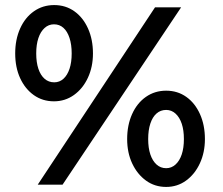

<svg xmlns="http://www.w3.org/2000/svg" viewBox="-20 -729 879 758"><path d="M129 0 592 -700H695L227 0ZM40 -518Q40 -573 59.5 -616.5Q79 -660 114 -684.5Q149 -709 194 -709Q239 -709 273.5 -684.5Q308 -660 327.5 -616.5Q347 -573 347 -518Q347 -465 327 -422Q307 -379 272 -354Q237 -329 193 -329Q148 -329 113.5 -353.5Q79 -378 59.5 -420.5Q40 -463 40 -518ZM263 -518Q263 -553 254.5 -579Q246 -605 230.5 -619Q215 -633 193 -633Q172 -633 156 -618.5Q140 -604 131.5 -578.5Q123 -553 123 -518Q123 -483 131.5 -457.5Q140 -432 156 -418Q172 -404 194 -404Q215 -404 230.5 -418Q246 -432 254.5 -457.5Q263 -483 263 -518ZM482 -180Q482 -235 501.5 -278.5Q521 -322 556 -346.5Q591 -371 636 -371Q681 -371 715.5 -346.5Q750 -322 769.5 -278.5Q789 -235 789 -180Q789 -127 769 -84Q749 -41 714.5 -16Q680 9 636 9Q591 9 556.5 -16Q522 -41 502 -83.5Q482 -126 482 -180ZM706 -180Q706 -215 697.5 -240.5Q689 -266 673 -280.5Q657 -295 636 -295Q614 -295 598 -281Q582 -267 573.5 -241Q565 -215 565 -180Q565 -145 573.5 -119.5Q582 -94 598 -79.5Q614 -65 636 -65Q657 -65 673 -79.5Q689 -94 697.5 -119.5Q706 -145 706 -180Z"/></svg>

Font: Our Lexend
Style: Regular
Weight: 400
Designer: Bonnie Shaver-Troup, Thomas Jockin
Foundry: Lexend
Version: Version 1.007